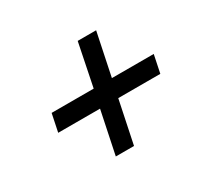

<svg xmlns="http://www.w3.org/2000/svg" viewBox="-106 -744 812 767"><g transform="rotate(-30 300.0 -361.0)"><path d="M269 -320H76L93 -402H287L327 -599H412L371 -402H564L547 -320H353L312 -123H228Z"/></g></svg>

Font: Mona Sans Medium
Style: Italic
Weight: 500
Italic angle: -11.7°
Designer: Deni Anggara
Foundry: GitHub
Version: Version 2.000